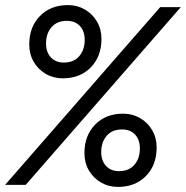

<svg xmlns="http://www.w3.org/2000/svg" viewBox="-38 -727 731 755"><path d="M229 -707Q266 -707 296 -689.5Q326 -672 343.5 -642Q361 -612 361 -574Q361 -505 319 -462Q277 -419 209 -419Q172 -419 142 -436.5Q112 -454 94.5 -484Q77 -514 77 -552Q77 -621 119 -664Q161 -707 229 -707ZM-18 0 592 -699H673L63 0ZM225 -645Q186 -645 164.5 -620Q143 -595 143 -556Q143 -522 162 -501.5Q181 -481 213 -481Q252 -481 273.5 -506Q295 -531 295 -570Q295 -605 276 -625Q257 -645 225 -645ZM426 8Q389 8 359 -9.5Q329 -27 311.5 -57Q294 -87 294 -125Q294 -194 336 -237Q378 -280 446 -280Q483 -280 513 -262.5Q543 -245 560.5 -215Q578 -185 578 -147Q578 -78 536 -35Q494 8 426 8ZM430 -54Q469 -54 490.5 -79Q512 -104 512 -143Q512 -178 493 -198Q474 -218 442 -218Q403 -218 381.5 -193Q360 -168 360 -129Q360 -95 379 -74.5Q398 -54 430 -54Z"/></svg>

Font: Fragment Mono SC
Style: Italic
Weight: 400
Italic angle: -12°
Monospace: yes
Designer: Wei Huang based on Nimbus Sans by URW Studio, based on Helvetica by Max Miedinger.
Foundry: Wei Huang
Version: Version 1.012; ttfautohint (v1.8.4.7-5d5b)